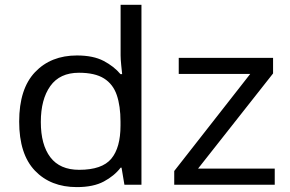

<svg xmlns="http://www.w3.org/2000/svg" viewBox="-20 -762 1195 792"><path d="M296.9 9.8Q189 9.8 124 -58.1Q59.1 -126 59.1 -260.7Q59.1 -395.5 124.5 -464.4Q189.9 -533.2 297.4 -533.2Q364.7 -533.2 407.5 -510.7Q450.2 -488.3 477.1 -456.1H483.9Q482.4 -468.8 480 -493.7Q477.5 -518.6 477.5 -533.2V-742.2H563.5V0H493.2L481.4 -70.3H477.5Q451.7 -36.6 408.4 -13.4Q365.2 9.8 296.9 9.8ZM1113.3 -66.4V0H698.7V-56.6L1012.2 -457H717.3V-523.4H1106.4V-459L796.9 -66.4ZM306.6 -61.5Q400.9 -61.5 439 -107.2Q477.1 -152.8 477.1 -244.1V-259.8Q477.1 -324.7 461.7 -369.9Q446.3 -415 408.9 -438.5Q371.6 -461.9 305.7 -461.9Q226.6 -461.9 187.5 -407Q148.4 -352.1 148.4 -258.8Q148.4 -165 187.7 -113.3Q227.1 -61.5 306.6 -61.5Z"/></svg>

Font: Lunasima
Style: Regular
Weight: 400
Designer: The DocRepair Project, Monotype Design Team
Foundry: Google
Version: Version 2.009